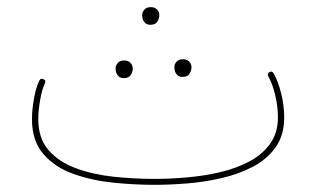

<svg xmlns="http://www.w3.org/2000/svg" viewBox="-20 -515 910 536"><path d="M69.3 -182.1Q69.3 -209.5 75 -240.5Q80.6 -271.5 89.8 -290Q93.3 -297.9 101.6 -293.9Q109.4 -290.5 105.5 -282.2Q97.7 -267.1 92.3 -237.1Q86.9 -207 86.9 -182.1Q86.9 -128.9 115.5 -95.9Q144 -63 191.7 -45.4Q239.3 -27.8 296.6 -21.7Q354 -15.6 411.6 -15.6Q454.6 -15.6 502.2 -19.8Q549.8 -23.9 594.7 -34.4Q639.6 -44.9 676 -64.2Q712.4 -83.5 734.1 -113.8Q755.9 -144 755.9 -187Q755.9 -218.3 748 -250.5Q740.2 -282.7 729 -301.8Q724.6 -309.1 731.9 -313.5Q739.3 -317.9 743.7 -310.5Q756.3 -288.6 764.9 -254.4Q773.4 -220.2 773.4 -187Q773.4 -137.7 749.5 -104Q725.6 -70.3 686 -49.6Q646.5 -28.8 598.6 -17.8Q550.8 -6.8 502 -2.9Q453.1 1 411.6 1Q355.5 1 295.7 -5.1Q235.8 -11.2 184.3 -29.8Q132.8 -48.3 101.1 -85Q69.3 -121.6 69.3 -182.1ZM377 -473.6Q377 -481.4 383.1 -488.3Q389.2 -495.1 401.4 -495.1Q414.6 -495.1 420.9 -485.4Q424.8 -479.5 424.8 -472.7Q424.8 -463.9 419.4 -454.8Q414.1 -445.8 399.9 -445.8Q390.6 -445.8 385.5 -450.7Q380.4 -455.6 378.4 -461.9Q377 -467.3 377 -473.6ZM466.8 -328.1Q466.8 -335.9 472.9 -342.8Q479 -349.6 491.2 -349.6Q504.4 -349.6 510.7 -339.8Q514.6 -334 514.6 -327.1Q514.6 -318.4 509.3 -309.3Q503.9 -300.3 489.7 -300.3Q480.5 -300.3 475.3 -305.2Q470.2 -310.1 468.3 -316.4Q466.8 -321.8 466.8 -328.1ZM302.7 -324.7Q302.7 -332.5 308.8 -339.4Q314.9 -346.2 327.1 -346.2Q340.3 -346.2 346.7 -336.4Q350.6 -330.6 350.6 -323.7Q350.6 -314.9 345.2 -305.9Q339.8 -296.9 325.7 -296.9Q316.4 -296.9 311.3 -301.8Q306.2 -306.6 304.2 -313Q302.7 -318.4 302.7 -324.7Z"/></svg>

Font: Mikhak-DS1-FD Thin
Style: Regular
Weight: 100
Designer: Amin Abedi
Version: Version 3.2